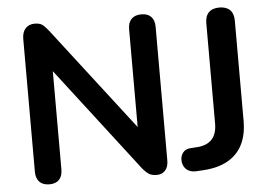

<svg xmlns="http://www.w3.org/2000/svg" viewBox="-51 -781 1204 858"><g transform="rotate(-5 551.0 -352.5)"><path d="M137 8Q108 8 92.5 -8Q77 -24 77 -54V-649Q77 -680 92.5 -696.5Q108 -713 133 -713Q156 -713 167.5 -704.5Q179 -696 195 -676L578 -179H552V-652Q552 -681 567.5 -697Q583 -713 612 -713Q641 -713 656 -697Q671 -681 671 -652V-52Q671 -24 657 -8Q643 8 619 8Q596 8 582.5 -1Q569 -10 553 -30L171 -527H196V-54Q196 -24 181 -8Q166 8 137 8ZM794 7Q766 8 750 -8Q734 -24 734 -49Q734 -68 745.5 -82.5Q757 -97 779 -98L809 -100Q853 -103 875.5 -127.5Q898 -152 898 -198V-648Q898 -680 914.5 -696.5Q931 -713 962 -713Q993 -713 1009.5 -696.5Q1026 -680 1026 -648V-199Q1026 -136 1003.5 -92Q981 -48 937 -23.5Q893 1 828 5Z"/></g></svg>

Font: Nunito
Style: Bold
Weight: 700
Designer: Vernon Adams
Foundry: Vernon Adams
Version: Version 3.602